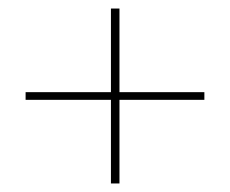

<svg xmlns="http://www.w3.org/2000/svg" viewBox="-20 -515 540 450"><path d="M240 -85V-495H260V-85ZM40 -281V-299H459V-281Z"/></svg>

Font: DM Sans 36pt Thin
Style: Regular
Weight: 250
Designer: Colophon Foundry, Jonny Pinhorn
Foundry: Colophon Foundry
Version: Version 4.004;gftools[0.9.30]